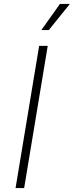

<svg xmlns="http://www.w3.org/2000/svg" viewBox="-20 -962 377 982"><path d="M224.1 -727.5 103.5 0H59.6L180.2 -727.5ZM191.4 -808.1 286.6 -941.9H337.4L229.5 -808.1Z"/></svg>

Font: Inter Extra Light
Style: Italic
Weight: 200
Italic angle: -9.39999°
Designer: Rasmus Andersson
Foundry: rsms
Version: Version 4.000;git-3c8e0fc